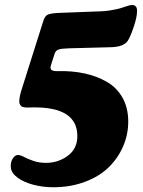

<svg xmlns="http://www.w3.org/2000/svg" viewBox="-20 -663 585 788"><path d="M217.8 -609.9 397 -616.7Q424.8 -617.7 465.8 -627Q474.6 -628.9 494.1 -635.7Q513.7 -642.6 521.5 -642.6Q542.5 -642.6 542.5 -618.7Q542.5 -593.8 529.8 -555.7Q515.6 -512.7 504.4 -495.6Q487.3 -470.2 434.1 -469.2L265.1 -464.8Q231.9 -463.9 220.2 -459.7Q208.5 -455.6 204.1 -442.4L189.5 -396.5Q184.6 -382.3 190.7 -376.5Q196.8 -370.6 216.8 -371.1Q275.9 -372.6 326.2 -361.8Q376.5 -351.1 417.7 -327.6Q459 -304.2 482.7 -262.2Q506.3 -220.2 506.3 -164.1Q506.3 -111.3 485.6 -63Q464.8 -14.6 426.8 22.9Q388.7 60.5 329.3 83Q270 105.5 198.2 105.5Q155.8 105.5 116.7 95.2Q77.6 85 51.8 65.9Q25.9 46.9 24.4 23.4Q22.5 3.4 32 -11.7Q41.5 -26.9 53.7 -26.9Q63.5 -26.9 78.6 -18.8Q93.8 -10.7 116.9 -2.7Q140.1 5.4 168.9 5.4Q219.2 5.4 258.3 -23.7Q297.4 -52.7 297.4 -104.5Q297.4 -224.1 116.2 -222.2Q111.8 -222.2 103 -221.9Q94.2 -221.7 90.1 -221.7Q85.9 -221.7 78.9 -222.7Q71.8 -223.6 68.8 -226.1Q65.9 -228.5 62.5 -233.4Q59.1 -238.3 59.1 -245.4Q59.1 -252.4 60.8 -263.7Q62.5 -274.9 66.9 -289.6L157.2 -575.2Q163.1 -594.7 173.1 -601.3Q183.1 -607.9 217.8 -609.9Z"/></svg>

Font: Cooper* ExtraBold
Style: Italic
Weight: 800
Italic angle: -7°
Designer: Owen Earl
Foundry: indestructible type*
Version: Version 0.001